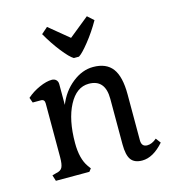

<svg xmlns="http://www.w3.org/2000/svg" viewBox="-106 -781 794 882"><g transform="rotate(-15 291.0 -340.0)"><path d="M304.7 -523.4Q321.3 -533.2 355 -575.2Q388.7 -617.2 417 -667L387.7 -693.4L292 -616.2L198.2 -693.4L168 -667Q196.3 -617.2 229 -575.7Q261.7 -534.2 280.3 -523.4ZM565.4 -44.9 547.9 -68.4Q525.4 -48.8 502.9 -48.8Q475.6 -48.8 475.6 -80.1V-298.8Q475.6 -382.8 446.3 -421.9Q417 -460.9 354.5 -460.9Q302.7 -460.9 255.4 -423.3Q208 -385.7 184.6 -326.2V-424.8Q184.6 -437.5 176.8 -445.3Q168.9 -453.1 156.2 -453.1Q130.9 -453.1 96.7 -438Q62.5 -422.9 36.1 -399.4L44.9 -375H84Q101.6 -375 101.6 -355.5V-100.6Q101.6 -65.4 94.2 -51.3Q86.9 -37.1 63.5 -33.2L45.9 -28.3L54.7 0H213.9L224.6 -13.7L213.9 -28.3Q184.6 -69.3 184.6 -144.5Q184.6 -254.9 220.7 -323.2Q256.8 -391.6 315.4 -391.6Q393.6 -391.6 393.6 -298.8V-83Q393.6 -31.2 409.7 -9.3Q425.8 12.7 462.9 12.7Q514.6 12.7 565.4 -44.9Z"/></g></svg>

Font: Kurale
Style: Regular
Weight: 400
Version: 1.0; ttfautohint (v1.3)